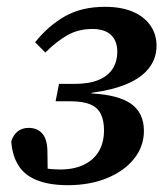

<svg xmlns="http://www.w3.org/2000/svg" viewBox="-20 -529 493 563"><path d="M179 14Q125 14 88.5 -0.5Q52 -15 34 -44Q16 -73 13 -114Q18 -132 31 -143Q44 -154 64 -154Q89 -154 103.5 -138Q118 -122 119 -88L120 -14L67 -46Q86 -39 110 -35.5Q134 -32 156 -32Q198 -32 227 -46.5Q256 -61 270.5 -86.5Q285 -112 285 -147Q285 -176 275.5 -195Q266 -214 244.5 -223Q223 -232 187 -232H143L153 -283H198Q242 -283 270 -295Q298 -307 311 -328.5Q324 -350 324 -377Q324 -409 305.5 -426.5Q287 -444 251 -444Q210 -444 178 -426Q146 -408 113 -375L83 -405Q121 -453 170 -481Q219 -509 288 -509Q335 -509 368.5 -495Q402 -481 420.5 -455Q439 -429 439 -395Q439 -358 417 -329.5Q395 -301 352.5 -283Q310 -265 249 -257L248 -255Q327 -251 364.5 -224.5Q402 -198 402 -145Q402 -100 373.5 -64Q345 -28 294.5 -7Q244 14 179 14Z"/></svg>

Font: Source Serif 4 SemiBold
Style: Italic
Weight: 600
Italic angle: -12°
Designer: Frank Grießhammer
Foundry: Adobe Systems Incorporated
Version: Version 4.004;hotconv 1.0.116;makeotfexe 2.5.65601